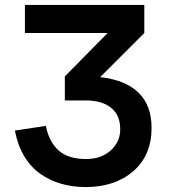

<svg xmlns="http://www.w3.org/2000/svg" viewBox="-20 -740 691 775"><path d="M591.8 -223.6Q591.8 -112.8 517.8 -48.8Q443.8 15.1 325.2 15.1Q273.4 15.1 227.8 2Q182.1 -11.2 143.6 -37.8Q105 -64.5 78.1 -109.1Q51.3 -153.8 40 -212.9L165 -231.9Q178.2 -166.5 217 -132.3Q255.9 -98.1 327.6 -98.1Q388.7 -98.1 427 -132.8Q465.3 -167.5 465.3 -218.3Q465.3 -274.9 428.7 -304.7Q392.1 -334.5 325.2 -334.5H241.7V-431.6L414.6 -606.9H80.6V-720.2H562.5V-606.9L384.3 -428.7Q485.8 -417.5 538.8 -366.2Q591.8 -314.9 591.8 -223.6Z"/></svg>

Font: Vela Sans Bd
Style: Bold
Weight: 700
Designer: Principal design: Mikhail Sharanda - project Manrope.
Design modification: Ravid Balaliev
Foundry: Mikhail Sharanda
Version: Version 1.001